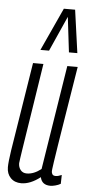

<svg xmlns="http://www.w3.org/2000/svg" viewBox="-56 -823 397 865"><g transform="rotate(5 142.5 -390.0)"><path d="M74 10Q44 10 26 -8.5Q8 -27 8 -57Q8 -80 16 -133Q24 -186 40 -283Q56 -380 80 -534H127Q109 -418 97 -341Q85 -264 77.5 -216.5Q70 -169 66 -142.5Q62 -116 60 -102.5Q58 -89 57 -79Q57 -61 67 -48.5Q77 -36 95 -36Q127 -36 160 -62L235 -534H282Q260 -399 246 -312Q232 -225 224 -174.5Q216 -124 212.5 -99.5Q209 -75 208 -67Q207 -59 207 -56Q207 -48 211 -42Q215 -36 226 -36Q237 -36 253 -43L252 -3Q242 3 228.5 6.5Q215 10 206 10Q167 10 160 -25Q115 10 74 10ZM108 -596 197 -790H248L275 -596H237L218 -755L147 -596Z"/></g></svg>

Font: Georama ExtraCondensed Light
Style: Italic
Weight: 300
Width: 2
Italic angle: -9°
Designer: Jean-Baptiste Levee
Foundry: Production Type
Version: Version 1.000